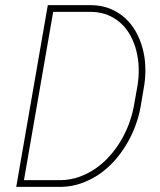

<svg xmlns="http://www.w3.org/2000/svg" viewBox="-20 -731 627 751"><path d="M43.5 0 167 -710.9H338.4Q379.4 -710 412.1 -696.3Q444.8 -682.6 469.7 -659.9Q494.6 -637.2 511.5 -606.9Q528.3 -576.7 537.6 -542.5Q546.9 -508.3 548.3 -471.4Q549.8 -434.6 544.4 -398.9L529.8 -312Q522.9 -274.4 508.8 -236.8Q494.6 -199.2 473.9 -164.8Q453.1 -130.4 426.5 -100.8Q399.9 -71.3 367.7 -49.3Q335.4 -27.3 298.3 -14.2Q261.2 -1 219.7 0ZM188 -684.6 73.7 -26.4H219.7Q257.3 -27.3 291 -39.6Q324.7 -51.8 354 -72Q383.3 -92.3 407.7 -119.4Q432.1 -146.5 451.2 -178Q470.2 -209.5 483.2 -243.7Q496.1 -277.8 502.9 -312L518.6 -400.4Q523.4 -432.1 522.5 -465.3Q521.5 -498.5 513.9 -529.8Q506.3 -561 491.9 -588.6Q477.5 -616.2 455.8 -637.2Q434.1 -658.2 404.8 -670.9Q375.5 -683.6 338.4 -684.6Z"/></svg>

Font: Roboto Mono Thin
Style: Italic
Weight: 250
Designer: Google
Version: Version 2.000985; 2015; ttfautohint (v1.3)